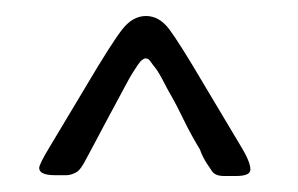

<svg xmlns="http://www.w3.org/2000/svg" viewBox="-20 -541 373 240"><path d="M29 -331C29 -325 35.7 -322 49 -322H63C67 -322 71.3 -323.3 76 -326C78 -327.3 80 -329.5 82 -332.5C84 -335.5 85.3 -337.7 86 -339C86.7 -340.3 88 -342.8 90 -346.5L97.5 -360.5L111 -386L125.5 -413L136.5 -433.5C140.2 -440.5 143.2 -445.8 145.5 -449.5L152 -459.5C154 -462.5 155.8 -464.7 157.5 -466C159.2 -467.3 160.7 -468 162 -468C163.3 -468 164.5 -467.7 165.5 -467C166.5 -466.3 167.7 -465 169 -463C170.3 -461 171.8 -459 173.5 -457C175.2 -455 177.2 -452 179.5 -448C181.8 -444 184 -440 186 -436C188 -432 190.8 -426.8 194.5 -420.5C198.2 -414.2 203.2 -404.5 209.5 -391.5C215.8 -378.5 222.7 -366 230 -354C232 -348 235 -342 239 -336L245 -327C247.7 -323 252.7 -321 260 -321H275C287 -321 293 -323.7 293 -329C293 -335.7 288.7 -346 280 -360L235.5 -434.5C214.5 -470.2 199.8 -493.5 191.5 -504.5C183.2 -515.5 173.5 -521 162.5 -521C151.5 -521 141.7 -515.5 133 -504.5C124.3 -493.5 109.3 -470 88 -434L42.5 -358C33.5 -343.3 29 -334.3 29 -331Z"/></svg>

Font: Sorts Mill Goudy
Style: Regular
Weight: 400
Version: Version 003.101